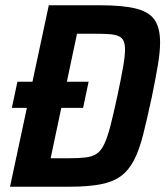

<svg xmlns="http://www.w3.org/2000/svg" viewBox="-20 -708 627 728"><path d="M25 -299 46 -398H316L295 -299ZM18 0 165 -688H359Q446 -688 495.5 -675.5Q545 -663 566 -633Q587 -603 587 -547Q587 -511 578.5 -460.5Q570 -410 556 -342Q538 -258 523 -198.5Q508 -139 488 -100.5Q468 -62 438 -40Q408 -18 360.5 -9Q313 0 243 0ZM172 -108H242Q280 -108 305 -111Q330 -114 346.5 -125Q363 -136 375 -161Q387 -186 398.5 -230Q410 -274 425 -344Q439 -410 446.5 -452.5Q454 -495 454 -520Q454 -542 448 -554Q442 -566 428.5 -571.5Q415 -577 394 -578.5Q373 -580 342 -580H272Z"/></svg>

Font: Saira SemiCondensed SemiBold
Style: Italic
Weight: 600
Width: 4
Italic angle: -12°
Designer: Hector Gatti with collaboration of the Omnibus-Type team
Foundry: Omnibus-Type
Version: Version 1.101